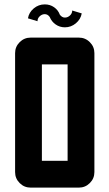

<svg xmlns="http://www.w3.org/2000/svg" viewBox="-20 -855 499 875"><path d="M309.1 -807.1 352.5 -793.9Q347.7 -767.1 325.7 -748.8Q303.7 -730.5 275.9 -730.5Q252 -730.5 233.4 -743.7Q214.8 -756.8 206.5 -777.8Q197.3 -790.5 184.1 -790.5Q171.4 -790.5 161.1 -781Q150.9 -771.5 150.9 -758.3L107.4 -771.5Q111.8 -798.3 133.8 -816.7Q155.8 -835 184.1 -835Q208 -835 226.6 -822Q245.1 -809.1 252.9 -787.6Q257.3 -782.2 262.7 -778.6Q268.1 -774.9 275.9 -774.9Q288.6 -774.9 298.8 -784.4Q309.1 -793.9 309.1 -807.1ZM410.2 -612.8V-70.8Q410.2 -41.5 389.4 -20.8Q368.7 0 339.4 0H119.6Q90.3 0 69.6 -20.8Q48.8 -41.5 48.8 -70.8V-612.8Q48.8 -642.1 69.6 -662.8Q90.3 -683.6 119.6 -683.6H339.4Q368.7 -683.6 389.4 -662.8Q410.2 -642.1 410.2 -612.8ZM170.9 -122.1H288.1V-561.5H170.9Z"/></svg>

Font: California Gothic
Style: Regular
Weight: 400
Version: Version 2.2;